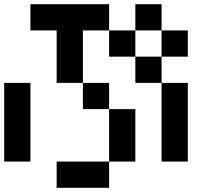

<svg xmlns="http://www.w3.org/2000/svg" viewBox="-20 -895 1040 915"><path d="M0 -125V-500H125V-125ZM250 0V-125H500V0ZM250 -500V-750H125V-875H500V-750H375V-500ZM500 -125V-375H625V-125ZM500 -625V-750H625V-625ZM500 -500V-375H375V-500ZM750 -125V-500H875V-125ZM750 -625V-500H625V-625ZM750 -875V-750H625V-875ZM750 -750H875V-625H750Z"/></svg>

Font: GalmuriMono7 Regular
Style: Regular
Weight: 400
Designer: Lee Minseo (quiple)
Version: Version 2.399;hotconv 1.1.1;makeotfexe 2.6.0 DEVELOPMENT